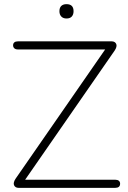

<svg xmlns="http://www.w3.org/2000/svg" viewBox="-20 -904 615 924"><path d="M69 0Q61 0 55.5 -3.5Q50 -7 47.5 -13Q45 -19 47 -27Q49 -35 55 -44L502 -689V-666H66Q55 -666 49 -671.5Q43 -677 43 -686Q43 -695 49 -700Q55 -705 66 -705H518Q526 -705 531.5 -701.5Q537 -698 539.5 -692Q542 -686 540 -678Q538 -670 532 -661L85 -16V-39H535Q546 -39 552 -34Q558 -29 558 -20Q558 -10 552 -5Q546 0 535 0ZM300 -815Q284 -815 275 -824.5Q266 -834 266 -850Q266 -867 275 -875.5Q284 -884 300 -884Q317 -884 325.5 -875.5Q334 -867 334 -850Q334 -834 325.5 -824.5Q317 -815 300 -815Z"/></svg>

Font: Nunito ExtraLight ExtraLight
Style: Regular
Weight: 250
Version: Version 3.602